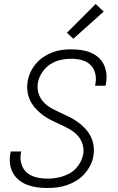

<svg xmlns="http://www.w3.org/2000/svg" viewBox="-20 -929 590 961"><path d="M217 12Q190 12 165 8.5Q140 5 117 -3.5Q94 -12 75 -27.5Q56 -43 44.5 -64Q33 -85 30 -110.5Q27 -136 32 -162L34 -171H86L85 -165Q79 -136 87 -109Q95 -82 114.5 -65Q134 -48 161.5 -41.5Q189 -35 218 -35Q236 -35 254.5 -37.5Q273 -40 291.5 -45.5Q310 -51 328 -61Q346 -71 359.5 -85.5Q373 -100 382.5 -117.5Q392 -135 396 -154Q401 -181 393.5 -206Q386 -231 369.5 -249.5Q353 -268 331.5 -280.5Q310 -293 287 -303.5Q264 -314 241 -325Q218 -336 198 -350.5Q178 -365 161 -383Q144 -401 132.5 -423Q121 -445 117.5 -471.5Q114 -498 119 -525Q123 -548 134 -570.5Q145 -593 161.5 -612Q178 -631 199.5 -645Q221 -659 244 -667.5Q267 -676 290 -679Q313 -682 336 -682Q362 -682 386.5 -678.5Q411 -675 433 -666Q455 -657 472.5 -641.5Q490 -626 500 -605Q510 -584 512.5 -559.5Q515 -535 510 -509L508 -500H456L457 -507Q463 -534 457 -560Q451 -586 433.5 -603.5Q416 -621 390 -628Q364 -635 336 -635Q310 -635 283 -629Q256 -623 232 -607.5Q208 -592 191.5 -567.5Q175 -543 170 -517Q165 -490 172 -465Q179 -440 195.5 -421Q212 -402 233.5 -389.5Q255 -377 278.5 -366.5Q302 -356 324.5 -345Q347 -334 367.5 -319.5Q388 -305 405 -287Q422 -269 433.5 -247Q445 -225 448.5 -199Q452 -173 447 -146Q443 -122 430.5 -98.5Q418 -75 400.5 -56Q383 -37 360.5 -23.5Q338 -10 314 -2Q290 6 265.5 9Q241 12 217 12ZM347 -735 315 -765 459 -909 499 -871Z"/></svg>

Font: Lode Dark Term
Style: Italic
Weight: 400
Italic angle: -11°
Monospace: yes
Designer: Belleve Invis
Foundry: Belleve Invis
Version: Version 29.2.0